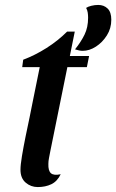

<svg xmlns="http://www.w3.org/2000/svg" viewBox="-20 -737 471 778"><path d="M133 21Q105 21 84 3Q63 -15 63 -49Q63 -69 69 -105Q75 -141 83.5 -183Q92 -225 100 -262Q108 -299 112 -322L141 -465H70L74 -495Q122 -513 168.5 -542.5Q215 -572 252 -609H283L263 -510H341L332 -465H253L184 -125Q181 -109 178.5 -96.5Q176 -84 176 -73Q175 -45 186.5 -35Q198 -25 226 -31Q212 -2 188 9.5Q164 21 133 21ZM315 -531Q302 -531 284 -537Q308 -567 322.5 -596.5Q337 -626 337 -665Q337 -676 335.5 -686Q334 -696 329 -705Q336 -710 350 -713.5Q364 -717 378 -717Q401 -717 416 -702.5Q431 -688 431 -657Q431 -622 413 -593.5Q395 -565 368.5 -548Q342 -531 315 -531Z"/></svg>

Font: Sansita Swashed
Style: Regular
Weight: 400
Designer: Pablo Cosgaya
Foundry: Omnibus-Type
Version: Version 1.003; ttfautohint (v1.8.3)